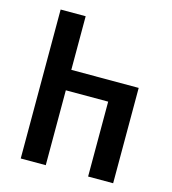

<svg xmlns="http://www.w3.org/2000/svg" viewBox="-107 -802 795 889"><g transform="rotate(15 290.5 -357.0)"><path d="M74 0V-714H194V-457H517V0H397V-359H194V0Z"/></g></svg>

Font: Noto Sans Georgian Condensed SemiBold
Style: Regular
Weight: 600
Width: 3
Designer: Monotype Design Team, Akaki Razmadze
Foundry: Google LLC
Version: Version 2.005; ttfautohint (v1.8.4.7-5d5b)